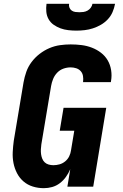

<svg xmlns="http://www.w3.org/2000/svg" viewBox="-20 -975 640 1003"><path d="M209 8Q179 8 151.5 -0.5Q124 -9 103 -27Q82 -45 69 -70Q56 -95 50.5 -123Q45 -151 46.5 -181Q48 -211 52 -240L103 -545Q108 -573 117.5 -600Q127 -627 145 -651Q163 -675 187 -693.5Q211 -712 238 -723.5Q265 -735 293 -739Q321 -743 349 -743Q378 -743 406 -739.5Q434 -736 460 -726Q486 -716 507.5 -699.5Q529 -683 542.5 -660Q556 -637 560.5 -608.5Q565 -580 560 -552Q560 -550 559.5 -548.5Q559 -547 559 -546H413Q414 -546 414 -546.5Q414 -547 414 -548Q416 -563 413.5 -578Q411 -593 401.5 -603.5Q392 -614 378 -618.5Q364 -623 349 -623Q330 -623 311.5 -616.5Q293 -610 279 -595.5Q265 -581 257.5 -562.5Q250 -544 247 -526L196 -221Q194 -208 193.5 -195Q193 -182 194.5 -170Q196 -158 200.5 -146.5Q205 -135 213.5 -127Q222 -119 234 -115.5Q246 -112 259 -112Q275 -112 291 -116.5Q307 -121 320.5 -132Q334 -143 341.5 -158.5Q349 -174 351 -190L368 -292H292L312 -412H535L467 0H332L347 -91Q338 -70 324.5 -51Q311 -32 292.5 -18Q274 -4 252.5 2Q231 8 209 8ZM379 -815Q358 -815 336.5 -817.5Q315 -820 296 -827Q277 -834 260.5 -845.5Q244 -857 234 -874.5Q224 -892 222 -913Q220 -934 223 -955H341Q339 -944 343 -934.5Q347 -925 355 -919.5Q363 -914 373.5 -912.5Q384 -911 395 -911Q405 -911 416 -912.5Q427 -914 437 -919.5Q447 -925 454 -934.5Q461 -944 463 -955H581Q577 -933 568 -912Q559 -891 543 -874Q527 -857 507 -845.5Q487 -834 465.5 -827Q444 -820 422 -817.5Q400 -815 379 -815Z"/></svg>

Font: Iosevka Curly HvExObl
Style: Regular
Weight: 900
Width: 7
Italic angle: -9°
Monospace: yes
Designer: Belleve Invis
Foundry: Belleve Invis
Version: Version 11.1.0; ttfautohint (v1.8.3)